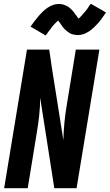

<svg xmlns="http://www.w3.org/2000/svg" viewBox="-20 -998 582 1018"><path d="M2 0 123 -735H241L255 -639L316 -255Q317 -301 321.5 -347.5Q326 -394 334 -441L382 -735H507L386 0H268L193 -480Q193 -434 188 -387.5Q183 -341 175 -294L127 0ZM222 -810 142 -857Q154 -874 165 -888.5Q176 -903 186.5 -915Q197 -927 207.5 -937Q218 -947 231.5 -956.5Q245 -966 260.5 -971.5Q276 -977 292 -977Q297 -977 301.5 -976.5Q306 -976 310.5 -975Q315 -974 319.5 -972.5Q324 -971 328 -969Q332 -967 336.5 -965Q341 -963 344.5 -960.5Q348 -958 351 -955Q354 -952 358 -948.5Q362 -945 364.5 -941.5Q367 -938 370 -935Q373 -932 375 -928.5Q377 -925 379.5 -922Q382 -919 385.5 -914.5Q389 -910 391.5 -906Q394 -902 396.5 -899Q399 -896 399 -894H390Q389 -894 389 -895L393 -897Q396 -899 399 -901.5Q402 -904 404.5 -906.5Q407 -909 408.5 -911Q410 -913 412 -914.5Q414 -916 415.5 -918Q417 -920 419 -922.5Q421 -925 423 -927Q425 -929 427.5 -932Q430 -935 432 -937.5Q434 -940 436.5 -943Q439 -946 441.5 -949.5Q444 -953 446 -956Q448 -959 450.5 -963Q453 -967 455.5 -970.5Q458 -974 462 -978L542 -932Q530 -914 519.5 -899.5Q509 -885 498.5 -873.5Q488 -862 477 -851.5Q466 -841 452.5 -832Q439 -823 424 -817.5Q409 -812 393 -812Q388 -812 383.5 -812.5Q379 -813 374 -814Q369 -815 364.5 -816Q360 -817 356 -819Q352 -821 348 -823.5Q344 -826 340.5 -828.5Q337 -831 334 -833.5Q331 -836 327 -839.5Q323 -843 320 -846.5Q317 -850 314 -853.5Q311 -857 309 -860.5Q307 -864 304.5 -867Q302 -870 299 -874.5Q296 -879 293 -883Q290 -887 287.5 -890Q285 -893 285 -895Q286 -895 288.5 -894.5Q291 -894 293 -894H295Q295 -893 291.5 -891Q288 -889 285 -886.5Q282 -884 280 -881.5Q278 -879 276 -877.5Q274 -876 272 -874Q270 -872 268.5 -870Q267 -868 265 -866Q263 -864 261 -861.5Q259 -859 256.5 -856.5Q254 -854 252.5 -851Q251 -848 248.5 -845Q246 -842 243.5 -839Q241 -836 238.5 -832.5Q236 -829 233.5 -825.5Q231 -822 228.5 -818Q226 -814 222 -810Z"/></svg>

Font: Iosevka Extrabold
Style: Italic
Weight: 800
Italic angle: -9°
Monospace: yes
Designer: Belleve Invis
Foundry: Belleve Invis
Version: Version 32.5.0; ttfautohint (v1.8.4)